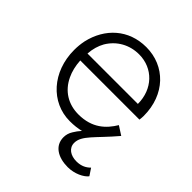

<svg xmlns="http://www.w3.org/2000/svg" viewBox="-177 -586 865 865"><g transform="rotate(45 255.0 -153.5)"><path d="M468 90C453 105 433 117 401 117C364 117 335 98 335 65C335 17 386 -16 463 -107L421 -134C391 -84 345 -39 258 -39C193 -39 141 -71 113 -130C101 -155 94 -184 92 -217H469C470 -225 471 -234 471 -242C471 -379 380 -470 260 -470C148 -470 69 -397 45 -291C41 -271 39 -252 39 -231C39 -92 132 10 252 10C279 10 303 7 322 2C312 13 303 25 296 37C287 51 283 66 283 81C283 136 331 163 392 163C435 163 475 143 490 123ZM93 -262C95 -293 103 -320 116 -343C147 -395 200 -424 260 -424C349 -424 414 -356 414 -262Z"/></g></svg>

Font: Jost Light
Style: Regular
Weight: 300
Version: Version 3.710